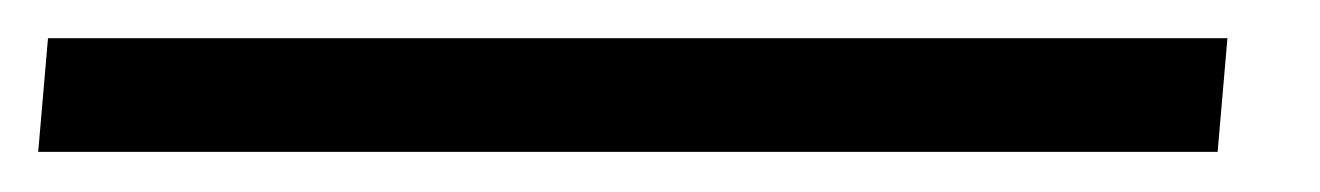

<svg xmlns="http://www.w3.org/2000/svg" viewBox="-54 6 674 98"><path d="M-34.5 83.5 -29.5 25.5H572.5L567.5 83.5Z"/></svg>

Font: Spline Sans Mono Light
Style: Italic
Weight: 300
Italic angle: -4°
Monospace: yes
Version: Version 1.004